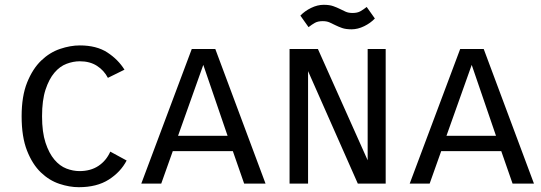

<svg xmlns="http://www.w3.org/2000/svg" viewBox="-20 -764 2252 799"><path d="M507 -96Q482 -48 432.5 -16.5Q383 15 308 15Q269 15 227 1Q185 -13 150 -46.5Q115 -80 92.5 -137Q70 -194 70 -280Q70 -364 93 -421Q116 -478 151.5 -512Q187 -546 230 -560.5Q273 -575 312 -575Q382 -575 427 -545.5Q472 -516 498 -474L429 -440Q413 -471 383.5 -490Q354 -509 312 -509Q285 -509 257 -498.5Q229 -488 206.5 -461.5Q184 -435 169.5 -391Q155 -347 155 -280Q155 -214 169.5 -170Q184 -126 206.5 -99.5Q229 -73 256.5 -62.5Q284 -52 311 -52Q357 -52 389.5 -73.5Q422 -95 439 -133Z M996 0 949 -135H699L651 0H568L778 -560H876L1085 0ZM721 -199H927L826 -494Z M1585 -560V0H1469L1262 -468V0H1185V-560H1303L1510 -97V-560ZM1323 -676Q1303 -676 1290.5 -669Q1278 -662 1264 -651L1230 -699Q1248 -718 1274.5 -731Q1301 -744 1327 -744Q1351 -744 1366.5 -738.5Q1382 -733 1394 -727Q1406 -721 1418 -715.5Q1430 -710 1447 -710Q1467 -710 1479.5 -717Q1492 -724 1506 -735L1540 -687Q1522 -668 1495.5 -655Q1469 -642 1443 -642Q1419 -642 1403.5 -647.5Q1388 -653 1376 -659Q1364 -665 1352 -670.5Q1340 -676 1323 -676Z M2113 0 2066 -135H1816L1768 0H1685L1895 -560H1993L2202 0ZM1838 -199H2044L1943 -494Z"/></svg>

Font: Carrois Gothic SC
Style: Regular
Weight: 400
Designer: Ralph du Carrois
Foundry: Ralph du Carrois
Version: Version 1.002